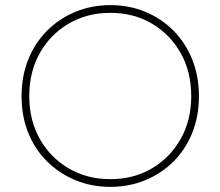

<svg xmlns="http://www.w3.org/2000/svg" viewBox="-20 -718 859 748"><path d="M410 10Q483 10 546 -16Q609 -42 656 -89Q703 -136 729 -200.5Q755 -265 755 -343Q755 -421 729 -486Q703 -551 656 -598.5Q609 -646 546 -672Q483 -698 410 -698Q337 -698 274 -672Q211 -646 163.5 -598.5Q116 -551 90 -486Q64 -421 64 -343Q64 -265 90 -200.5Q116 -136 163.5 -89Q211 -42 274 -16Q337 10 410 10ZM410 -20Q320 -20 248.5 -61.5Q177 -103 135.5 -176Q94 -249 94 -343Q94 -439 135.5 -512Q177 -585 248.5 -626.5Q320 -668 410 -668Q500 -668 571 -626.5Q642 -585 683.5 -512Q725 -439 725 -343Q725 -249 683.5 -176Q642 -103 571 -61.5Q500 -20 410 -20Z"/></svg>

Font: Roundo Variable
Style: Regular
Weight: 200
Designer: Shiva Nallaperumal
Foundry: Indian Type Foundry
Version: Version 2.000